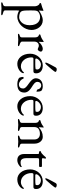

<svg xmlns="http://www.w3.org/2000/svg" viewBox="1107 -1796 974 3228"><g transform="rotate(90 1594.0 -182.0)"><path d="M274 -17C230 -17 196 -28 181 -42C162 -60 158 -97 157 -115C156 -136 155 -171 155 -205C155 -229 156 -252 156 -269C158 -310 167 -329 182 -340C207 -359 234 -369 268 -369C311 -369 404 -347 404 -193C404 -59 313 -17 274 -17ZM85 220C85 247 62 252 42 258C31 262 19 266 19 276C19 284 33 285 40 285C79 285 85 280 120 280C155 280 175 285 214 285C222 285 236 284 236 276C236 266 224 262 213 258C193 252 155 247 155 220V33C155 27 156 -18 159 -18C179 0 231 14 259 14C385 14 484 -106 484 -225C484 -319 423 -414 320 -414C257 -414 177 -367 158 -348C157 -349 157 -353 157 -357C157 -373 162 -405 162 -417C162 -421 159 -426 156 -426C155 -426 155 -425 154 -425C122 -412 89 -397 38 -385C34 -384 31 -379 31 -373C31 -367 34 -361 39 -360C72 -353 85 -302 85 -287Z M679 -264C679 -331 717 -348 749 -348C769 -348 792 -330 809 -330C829 -330 848 -362 848 -382C848 -400 828 -414 800 -414C776 -414 739 -399 708 -371C701 -365 688 -346 684 -346C683 -346 683 -346 683 -348C685 -380 686 -416 686 -423C685 -426 683 -430 680 -430C679 -430 679 -429 678 -429C651 -413 618 -386 567 -374C563 -373 558 -368 558 -362C558 -356 563 -350 568 -349C601 -342 609 -313 609 -277V-62C608 -35 591 -30 571 -24C560 -20 548 -16 548 -6C548 2 561 3 568 3C608 3 614 -2 649 -2C684 -2 696 3 736 3C743 3 756 2 756 -6C756 -16 744 -20 733 -24C713 -30 680 -40 679 -67Z M1071 -478C1102 -511 1189 -612 1189 -626C1189 -642 1165 -649 1140 -649C1130 -649 1119 -641 1113 -631C1094 -598 1032 -484 1032 -469C1032 -460 1032 -456 1041 -456C1049 -456 1063 -469 1071 -478ZM1066 -383C1105 -383 1148 -361 1148 -321C1148 -310 1145 -294 1138 -293C1117 -289 1094 -288 1065 -288H983C969 -288 964 -295 964 -303C964 -329 1010 -383 1066 -383ZM1082 -414C969 -414 883 -316 883 -203C883 -70 960 14 1051 14C1143 14 1199 -43 1209 -78C1211 -86 1210 -98 1203 -98C1200 -98 1195 -94 1192 -91C1166 -57 1121 -46 1096 -46C1006 -46 945 -130 945 -220C945 -254 954 -257 970 -257H1178C1204 -257 1213 -272 1213 -302C1213 -376 1159 -414 1082 -414Z M1419 -388C1452 -388 1481 -358 1482 -330C1482 -321 1506 -309 1516 -309C1520 -309 1522 -310 1522 -313C1522 -341 1517 -376 1505 -391C1495 -401 1470 -414 1430 -414C1332 -414 1296 -353 1296 -296C1296 -247 1344 -208 1392 -174C1436 -143 1468 -119 1468 -83C1468 -43 1446 -13 1398 -13C1357 -13 1312 -51 1305 -85C1304 -90 1297 -92 1290 -92C1282 -92 1273 -89 1273 -83C1274 -60 1279 -36 1286 -22C1292 -9 1338 14 1392 14C1503 14 1536 -37 1536 -106C1536 -172 1471 -212 1441 -231C1409 -251 1356 -282 1356 -322C1356 -362 1381 -388 1419 -388Z M1779 -383C1818 -383 1861 -361 1861 -321C1861 -310 1858 -294 1851 -293C1830 -289 1807 -288 1778 -288H1696C1682 -288 1677 -295 1677 -303C1677 -329 1723 -383 1779 -383ZM1795 -414C1682 -414 1596 -316 1596 -203C1596 -70 1673 14 1764 14C1856 14 1912 -43 1922 -78C1924 -86 1923 -98 1916 -98C1913 -98 1908 -94 1905 -91C1879 -57 1834 -46 1809 -46C1719 -46 1658 -130 1658 -220C1658 -254 1667 -257 1683 -257H1891C1917 -257 1926 -272 1926 -302C1926 -376 1872 -414 1795 -414Z M2235 -366C2289 -365 2325 -330 2325 -272V-62C2325 -35 2302 -30 2282 -24C2271 -20 2259 -16 2259 -6C2259 2 2272 3 2279 3C2319 3 2326 -2 2361 -2C2396 -2 2401 3 2441 3C2449 3 2461 2 2461 -6C2461 -16 2449 -20 2438 -24C2418 -30 2395 -35 2395 -62V-275C2395 -353 2347 -414 2282 -414C2219 -414 2167.5 -391.5 2121 -347C2119.6 -348.4 2119 -353 2119 -359C2119 -378 2124 -414 2124 -423C2124 -427 2120 -430 2117 -430C2083 -407 2058 -386 2006 -374C2002 -373 1999 -368 1999 -362C1999 -356 2002 -350 2007 -349C2041 -342 2046.2 -313 2046 -277V-62C2046 -35 2023 -30 2003 -24C1992 -20 1980 -16 1980 -6C1980 2 1992 3 2000 3C2040 3 2046 -2 2081 -2C2116 -2 2122 3 2162 3C2170 3 2182 2 2182 -6C2182 -16 2170 -20 2159 -24C2139 -30 2116 -35 2116 -62V-268C2116 -309 2131 -331 2143 -340C2168 -360 2201 -366 2235 -366Z M2673 14C2734 14 2790 -36 2790 -47C2790 -55 2786 -64 2780 -60C2764 -48 2744 -41 2705 -41C2674 -41 2639 -61 2639 -135V-324C2639 -351 2645 -352 2679 -352H2778C2783 -352 2788 -364 2788 -376C2788 -388 2783 -400 2778 -400H2664C2651 -400 2637 -405 2639 -414L2647 -458C2648 -467 2636 -468 2630 -468C2620 -468 2577 -394 2524 -379C2522 -378 2519 -375 2519 -372C2519 -365 2527 -352 2531 -352C2562 -352 2569 -349 2569 -337V-105C2569 -22 2611 14 2673 14Z M3016 -478C3047 -511 3134 -612 3134 -626C3134 -642 3110 -649 3085 -649C3075 -649 3064 -641 3058 -631C3039 -598 2977 -484 2977 -469C2977 -460 2977 -456 2986 -456C2994 -456 3008 -469 3016 -478ZM3011 -383C3050 -383 3093 -361 3093 -321C3093 -310 3090 -294 3083 -293C3062 -289 3039 -288 3010 -288H2928C2914 -288 2909 -295 2909 -303C2909 -329 2955 -383 3011 -383ZM3027 -414C2914 -414 2828 -316 2828 -203C2828 -70 2905 14 2996 14C3088 14 3144 -43 3154 -78C3156 -86 3155 -98 3148 -98C3145 -98 3140 -94 3137 -91C3111 -57 3066 -46 3041 -46C2951 -46 2890 -130 2890 -220C2890 -254 2899 -257 2915 -257H3123C3149 -257 3158 -272 3158 -302C3158 -376 3104 -414 3027 -414Z"/></g></svg>

Font: EB Garamond 12
Style: Regular
Weight: 400
Version: Version 0.016+